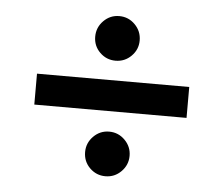

<svg xmlns="http://www.w3.org/2000/svg" viewBox="-41 -537 658 565"><g transform="rotate(5 288.0 -254.5)"><path d="M224.1 -424.3Q224.1 -451.7 243.4 -471.2Q262.7 -490.7 289.6 -490.7Q316.9 -490.7 336.2 -471.2Q355.5 -451.7 355.5 -424.3Q355.5 -397.5 336.2 -378.2Q316.9 -358.9 289.6 -358.9Q262.7 -358.9 243.4 -377.9Q224.1 -397 224.1 -424.3ZM63 -209.5V-300.8H512.7V-209.5ZM224.1 -83.5Q224.1 -110.4 243.4 -129.9Q262.7 -149.4 289.6 -149.4Q316.9 -149.4 336.2 -129.9Q355.5 -110.4 355.5 -83.5Q355.5 -56.6 336.2 -37.1Q316.9 -17.6 289.6 -17.6Q262.7 -17.6 243.4 -36.6Q224.1 -55.7 224.1 -83.5Z"/></g></svg>

Font: Vazirmatn RD FD Medium
Style: Regular
Weight: 500
Designer: Saber Rastikerdar
Foundry: Saber Rastikerdar
Version: Version 33.003